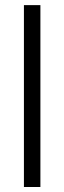

<svg xmlns="http://www.w3.org/2000/svg" viewBox="-20 -748 257 768"><path d="M141.6 -727.5V0H75.7V-727.5Z"/></svg>

Font: Inter Display Light
Style: Regular
Weight: 300
Designer: Rasmus Andersson
Foundry: rsms
Version: Version 4.000;git-a52131595